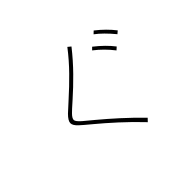

<svg xmlns="http://www.w3.org/2000/svg" viewBox="-142 -997 1284 1284"><g transform="rotate(-45 500.0 -355.0)"><path d="M250 -347.7Q250 -370.1 284.2 -404.3Q298.8 -418.9 357.9 -471.7Q417 -524.4 479 -587.4Q541 -650.4 596.7 -722.7L618.2 -705.1Q559.6 -630.9 495.6 -565.9Q431.6 -501 374 -450.2Q316.4 -399.4 304.7 -386.7Q281.2 -363.3 281.2 -346.7Q281.2 -332 314.5 -302.7Q326.2 -293 384.3 -244.6Q442.4 -196.3 508.3 -136.7Q574.2 -77.1 641.6 -7.8L621.1 13.7Q551.8 -59.6 481 -124Q410.2 -188.5 354 -234.9Q297.9 -281.2 280.3 -297.9Q250 -325.2 250 -347.7ZM780.3 -658.2 798.8 -675.8Q866.2 -623 913.1 -562.5L893.6 -545.9Q833 -619.1 780.3 -658.2ZM697.3 -588.9 714.8 -606.4Q787.1 -549.8 832 -491.2L812.5 -473.6Q761.7 -539.1 697.3 -588.9Z"/></g></svg>

Font: Gothic A1 Thin
Style: Regular
Weight: 250
Designer: HanYang I&C Co.,Ltd.
Foundry: HanYang I&C Co.,Ltd.
Version: Version 2.50